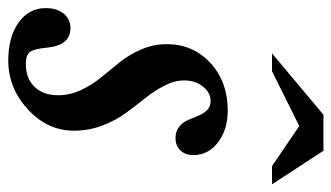

<svg xmlns="http://www.w3.org/2000/svg" viewBox="-208 -626 830 481"><g transform="rotate(90 207.5 -385.0)"><path d="M77.1 -387.2Q77.1 -453.1 124.3 -496.6Q171.4 -540 243.2 -540Q291.5 -540 323.2 -515.6Q355 -491.2 355 -454.1Q355 -433.6 343.3 -421.4Q331.5 -409.2 312 -409.2Q295.4 -409.2 284.2 -418.2Q272.9 -427.2 267.3 -440.2Q261.7 -453.1 256.6 -466.1Q251.5 -479 242.7 -488Q233.9 -497.1 220.2 -497.1Q198.7 -497.1 183.3 -478Q168 -459 168 -431.2Q168 -406.7 180.9 -381.6Q193.8 -356.4 212.4 -333.3Q231 -310.1 249.5 -284.9Q268.1 -259.8 281 -225.8Q293.9 -191.9 293.9 -154.8Q293.9 -88.4 240.5 -39.3Q187 9.8 118.2 9.8Q59.1 9.8 22.9 -16.1Q-13.2 -42 -13.2 -84Q-13.2 -112.3 0.7 -129.2Q14.6 -146 37.1 -146Q80.1 -146 85.9 -86.9Q88.9 -54.7 96.7 -44.4Q104.5 -34.2 127 -34.2Q163.1 -34.2 184.1 -56.2Q205.1 -78.1 205.1 -115.2Q205.1 -145 191.9 -172.9Q178.7 -200.7 159.9 -223.4Q141.1 -246.1 122.3 -269.5Q103.5 -293 90.3 -323.5Q77.1 -354 77.1 -387.2ZM253.9 -779.8H344.2L428.2 -650.9H382.8L282.2 -719.2L145 -650.9H100.1Z"/></g></svg>

Font: Libre Baskerville
Style: Italic
Weight: 400
Designer: Pablo Impallari, Rodrigo Fuenzalida
Foundry: Pablo Impallari, Rodrigo Fuenzalida
Version: Version 1.000